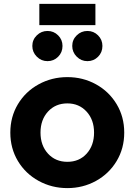

<svg xmlns="http://www.w3.org/2000/svg" viewBox="-20 -954 691 986"><path d="M33 -273Q33 -354 72 -419Q111 -484 178.5 -521Q246 -558 326 -558Q406 -558 473 -521Q540 -484 579 -419Q618 -354 618 -273Q618 -192 579 -127Q540 -62 473 -25Q406 12 326 12Q246 12 178.5 -25Q111 -62 72 -127Q33 -192 33 -273ZM326 -123Q387 -123 425 -165Q463 -207 463 -273Q463 -339 424.5 -381Q386 -423 326 -423Q265 -423 226.5 -381Q188 -339 188 -273Q188 -207 226.5 -165Q265 -123 326 -123ZM146 -718Q146 -750 169 -772.5Q192 -795 224 -795Q256 -795 278.5 -772.5Q301 -750 301 -718Q301 -685 278.5 -662.5Q256 -640 224 -640Q192 -640 169 -663Q146 -686 146 -718ZM182 -934H470V-825H182ZM429 -795Q461 -795 483.5 -772.5Q506 -750 506 -718Q506 -685 483.5 -662.5Q461 -640 429 -640Q397 -640 374 -663Q351 -686 351 -718Q351 -750 374 -772.5Q397 -795 429 -795Z"/></svg>

Font: Eudoxus Sans ExtraBold
Style: Regular
Weight: 800
Designer: Stijn de Vries
Foundry: tokotype
Version: Version 2.005